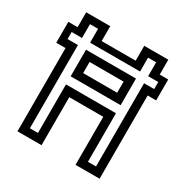

<svg xmlns="http://www.w3.org/2000/svg" viewBox="-160 -839 955 978"><g transform="rotate(30 317.5 -350.0)"><path d="M71 0V-489.5H16.5V-612.5H71V-700H212.5V-612.5H412.5V-700H554V-612.5H604V-489.5H554V0H412.5V-282.5H212.5V0ZM118 -45H165.5V-330.5H459.5V-45H507V-534.5H566.5V-576H507V-657.5H459.5V-576H165.5V-657.5H118V-576H57V-534.5H118ZM165.5 -378V-534.5H459.5V-378ZM212.5 -424H412.5V-489.5H212.5Z"/></g></svg>

Font: Tourney Thin Medium
Style: Regular
Weight: 500
Version: Version 1.015